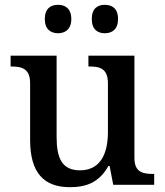

<svg xmlns="http://www.w3.org/2000/svg" viewBox="-20 -767 684 797"><path d="M415 -629C445 -629 470 -645 470 -688C470 -732 445 -747 415 -747C385 -747 361 -732 361 -688C361 -645 385 -629 415 -629ZM221 -629C250 -629 276 -645 276 -688C276 -732 250 -747 221 -747C191 -747 166 -732 166 -688C166 -645 191 -629 221 -629ZM270 10C336 10 391 -8 430 -78H435L450 0H620V-45H616C573 -45 538 -52 538 -111V-536H347V-491H351C394 -491 428 -483 428 -421V-219C428 -123 393 -60 312 -60C237 -60 215 -111 215 -198V-536H24V-491H27C72 -491 105 -481 105 -422V-186C105 -50 162 10 270 10Z"/></svg>

Font: Noto Serif Myanmar Medium
Style: Regular
Weight: 500
Designer: Ben Mitchell and the Monotype Design Team
Foundry: Monotype Imaging Inc.
Version: Version 2.106